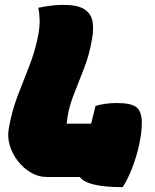

<svg xmlns="http://www.w3.org/2000/svg" viewBox="-20 -730 640 792"><path d="M172 0Q139 0 108.5 -17.5Q78 -35 55 -64Q32 -93 21 -128Q10 -163 16 -198Q28 -270 52 -332.5Q76 -395 100.5 -457Q125 -519 138 -587Q144 -618 143.5 -646Q143 -674 138 -698Q163 -703 189 -706.5Q215 -710 239 -710Q301 -710 328.5 -691.5Q356 -673 361.5 -642Q367 -611 360 -571Q349 -504 325.5 -445Q302 -386 281 -331Q260 -276 255 -220H356Q364 -254 374 -293Q413 -305 463 -305Q521 -305 543 -287.5Q565 -270 565 -223Q565 -183 554 -133Q543 -83 525 -36.5Q507 10 486 42Q340 42 309 0Z"/></svg>

Font: Recursive Mn Csl St XBk
Style: Italic
Weight: 1000
Italic angle: -15°
Monospace: yes
Version: Version 1.079;hotconv 1.0.112;makeotfexe 2.5.65598; ttfautoh